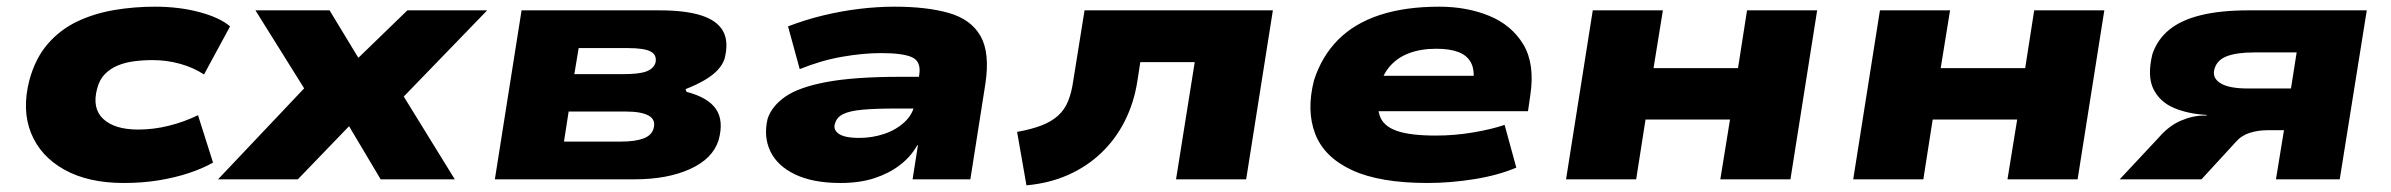

<svg xmlns="http://www.w3.org/2000/svg" viewBox="-20 -537 7162 575"><path d="M351 11Q244 11 172.5 -29Q101 -69 73 -138.5Q45 -208 68 -297Q86 -363 123.5 -406Q161 -449 212 -473Q263 -497 322.5 -507Q382 -517 444 -517Q517 -517 578 -500.5Q639 -484 669 -458L591 -314Q559 -335 519 -346Q479 -357 438 -357Q408 -357 381.5 -353.5Q355 -350 333 -341Q311 -332 294.5 -315.5Q278 -299 271 -272Q255 -213 289 -181Q323 -149 394 -149Q440 -149 486 -160.5Q532 -172 573 -192L618 -50Q586 -32 545 -18.5Q504 -5 455.5 3Q407 11 351 11Z M633 0 934 -318 938 -197 745 -506H967L1061 -351H1040L1200 -506H1439L1139 -196L1149 -313L1342 0H1120L1020 -168H1034L872 0Z M1462 0 1542 -506H1955Q2032 -506 2079.5 -491Q2127 -476 2145 -444.5Q2163 -413 2150 -361Q2144 -343 2129 -327Q2114 -311 2090 -297Q2066 -283 2033 -270L2036 -262Q2101 -245 2124.5 -210Q2148 -175 2132 -117Q2114 -61 2046 -30.5Q1978 0 1881 0ZM1669 -113H1840Q1881 -113 1906 -122Q1931 -131 1937 -151Q1945 -178 1923 -190.5Q1901 -203 1854 -203H1683ZM1700 -315H1847Q1894 -315 1915.5 -323Q1937 -331 1943 -349Q1948 -372 1929 -382.5Q1910 -393 1860 -393H1713Z M2497 11Q2415 11 2361.5 -14.5Q2308 -40 2287 -84Q2266 -128 2279 -182Q2292 -220 2332.5 -248Q2373 -276 2456 -291.5Q2539 -307 2678 -307H2763L2749 -212H2664Q2602 -212 2563.5 -208.5Q2525 -205 2505.5 -195.5Q2486 -186 2481 -168Q2474 -150 2491 -137Q2508 -124 2554 -124Q2592 -124 2628 -136Q2664 -148 2689.5 -172Q2715 -196 2720 -229L2733 -313Q2739 -353 2711.5 -365.5Q2684 -378 2619 -378Q2565 -378 2502 -367Q2439 -356 2375 -330L2340 -458Q2392 -478 2446 -491Q2500 -504 2554 -510.5Q2608 -517 2659 -517Q2756 -517 2822 -498Q2888 -479 2916.5 -429Q2945 -379 2931 -286L2886 0H2713L2729 -102H2727Q2708 -68 2675.5 -43Q2643 -18 2599 -3.5Q2555 11 2497 11Z M3054 18 3026 -142Q3070 -150 3099.5 -161.5Q3129 -173 3148.5 -190.5Q3168 -208 3178.5 -233.5Q3189 -259 3194 -294L3228 -506H3792L3712 0H3502L3558 -351H3395L3386 -293Q3376 -229 3348.5 -174.5Q3321 -120 3278 -79Q3235 -38 3178.5 -13Q3122 12 3054 18Z M4255 11Q4112 11 4029 -27.5Q3946 -66 3919 -135.5Q3892 -205 3915 -296Q3938 -368 3987 -417.5Q4036 -467 4112 -492Q4188 -517 4290 -517Q4373 -517 4440 -489.5Q4507 -462 4542 -404Q4577 -346 4563 -252L4556 -204H4070L4087 -310H4414L4392 -289Q4397 -327 4385.5 -349Q4374 -371 4348 -381Q4322 -391 4281 -391Q4234 -391 4198 -377Q4162 -363 4139 -334.5Q4116 -306 4109 -262L4110 -267Q4102 -221 4112 -190.5Q4122 -160 4162 -145.5Q4202 -131 4280 -131Q4337 -131 4392.5 -140.5Q4448 -150 4486 -163L4521 -35Q4467 -12 4395.5 -0.5Q4324 11 4255 11Z M4670 0 4750 -506H4960L4932 -333H5185L5212 -506H5422L5342 0H5132L5161 -179H4908L4880 0Z M5530 0 5610 -506H5820L5792 -333H6045L6072 -506H6282L6202 0H5992L6021 -179H5768L5740 0Z M6328 0 6445 -125Q6475 -160 6511 -175.5Q6547 -191 6581 -191H6590L6587 -193Q6532 -196 6490 -214Q6448 -232 6429 -270.5Q6410 -309 6426 -375Q6441 -419 6476.5 -448Q6512 -477 6571 -491.5Q6630 -506 6714 -506H7068L6987 0H6796L6820 -147H6770Q6742 -147 6717 -139Q6692 -131 6675 -111L6573 0ZM6712 -272H6841L6858 -380H6731Q6680 -380 6650 -369Q6620 -358 6612 -331Q6604 -304 6629.5 -288Q6655 -272 6712 -272Z"/></svg>

Font: Nunito Sans 7pt Expanded Black
Style: Italic
Weight: 900
Width: 7
Italic angle: -9°
Designer: Vernon Adams
Foundry: Vernon Adams
Version: Version 3.101;gftools[0.9.27]